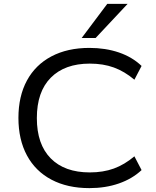

<svg xmlns="http://www.w3.org/2000/svg" viewBox="-20 -961 806 990"><path d="M441 9Q328 9 245.5 -34.5Q163 -78 119 -159.5Q75 -241 75 -353Q75 -465 119 -546Q163 -627 245.5 -670.5Q328 -714 441 -714Q524 -714 593 -690.5Q662 -667 710 -621L673 -550Q622 -593 567 -613Q512 -633 443 -633Q314 -633 242 -560.5Q170 -488 170 -352Q170 -217 241.5 -144.5Q313 -72 443 -72Q512 -72 567 -92Q622 -112 673 -155L710 -84Q662 -39 593 -15Q524 9 441 9ZM401 -765 533 -941H638L473 -765Z"/></svg>

Font: Nunito Sans 10pt SemiExpanded
Style: Regular
Weight: 400
Width: 6
Designer: Vernon Adams
Foundry: Vernon Adams
Version: Version 3.101;gftools[0.9.27]